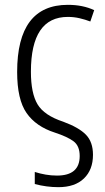

<svg xmlns="http://www.w3.org/2000/svg" viewBox="-20 -562 433 795"><path d="M222 213Q290 213 327.5 177Q365 141 365 79Q365 26 336 -4Q307 -34 242 -58Q163 -84 135.5 -130Q108 -176 108 -265Q108 -492 261 -492Q286 -492 309.5 -486.5Q333 -481 354 -473L370 -520Q323 -542 261 -542Q51 -542 51 -264Q51 -150 90 -94Q129 -38 207 -13Q259 4 284.5 23Q310 42 310 84Q310 165 216 165Q192 165 169 161Q146 157 124 150V200Q173 213 222 213Z"/></svg>

Font: Noto Sans UI SemiCondensed Light
Style: Regular
Weight: 300
Width: 4
Designer: Monotype Design Team
Foundry: Monotype Imaging Inc.
Version: Version 1.901